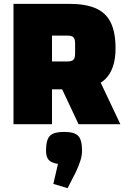

<svg xmlns="http://www.w3.org/2000/svg" viewBox="-20 -645 665 997"><path d="M250 -181V0H50V-625H340Q425 -625 478 -601.5Q531 -578 555.5 -527Q580 -476 580 -394Q580 -285 525.5 -233Q471 -181 355 -181ZM250 -326H331Q353 -326 361.5 -335Q370 -344 370 -368V-418Q370 -442 361.5 -451Q353 -460 331 -460H250ZM453 -321 605 0H388L285 -219ZM331 332 257 310 281 206Q247 201 233 185.5Q219 170 219 137Q219 81 239 60.5Q259 40 313 40Q366 40 386 60.5Q406 81 406 137Q406 161 398.5 186Q391 211 374 248Z"/></svg>

Font: Changa ExtraBold
Style: Regular
Weight: 800
Designer: Eduardo Rodriguez Tunni
Foundry: Eduardo Rodriguez Tunni
Version: Version 3.002; ttfautohint (v1.8.2)